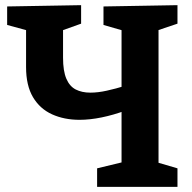

<svg xmlns="http://www.w3.org/2000/svg" viewBox="-20 -724 744 744"><path d="M466.7 -295.7Q419.3 -278.3 373.8 -269Q328.3 -259.7 288.3 -259.7Q228.7 -259.7 181.7 -281Q134.7 -302.3 107.8 -347.5Q81 -392.7 81 -464V-630.3L106.7 -600.3L7.7 -627.3V-699L294.3 -704V-632.3L204.7 -600.3L224.3 -631V-500.3Q224.3 -449 237 -419.2Q249.7 -389.3 273.5 -377.2Q297.3 -365 330.3 -365Q359.7 -365 394.2 -372.7Q428.7 -380.3 466.7 -392L451 -378.3V-630.3L473.3 -600.7L381 -627.3V-699L667.7 -704V-632.3L574.7 -601L594.3 -631V-70.3L574.7 -99L667.7 -71.7V0H356.3V-71.7L469.3 -99L451 -70.3V-311.3Z"/></svg>

Font: Bitter Thin
Style: Regular
Weight: 100
Designer: Sol Matas, and Bitter project Authors
Foundry: Sol Matas
Version: Version 2.002